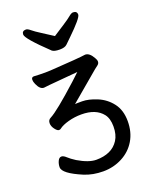

<svg xmlns="http://www.w3.org/2000/svg" viewBox="-164 -826 868 1085"><g transform="rotate(-20 270.0 -283.5)"><path d="M270 -563Q238 -563 225 -573Q104 -688 104 -713Q104 -735 128 -735Q138 -735 154 -721.5Q170 -708 204 -686.5Q238 -665 270 -644Q302 -665 335.5 -686.5Q369 -708 385 -721.5Q401 -735 411 -735Q435 -735 435 -713Q435 -693 347 -608Q327 -589 314 -576Q301 -563 270 -563ZM153 147Q41 100 41 62Q41 43 49 25.5Q57 8 71 8Q83 8 98.5 22.5Q114 37 142 55Q206 93 251 93Q297 93 331 77.5Q365 62 385.5 30Q406 -2 406 -51Q406 -99 385 -126Q345 -177 258 -177Q217 -177 179 -166.5Q141 -156 122 -141Q118 -137 110 -137Q100 -137 86.5 -155Q73 -173 73 -191Q73 -211 90 -219Q135 -242 274 -368L319 -410L182 -398Q164 -397 147.5 -395Q131 -393 112 -391Q88 -391 72 -428Q65 -443 65 -455Q65 -471 80 -471Q110 -469 148 -469Q173 -469 180 -470Q357 -481 394 -487Q420 -487 441 -449Q449 -436 449 -426Q449 -414 438.5 -406Q428 -398 419 -391L245 -244Q250 -245 288 -245Q326 -245 376 -224.5Q426 -204 459 -161Q492 -118 492 -52Q492 14 462.5 63.5Q433 113 380.5 140.5Q328 168 266 168Q204 168 153 147Z"/></g></svg>

Font: ToneOZ-Pinyin-WenKai-Medium
Style: Medium
Weight: 700
Designer: Fontworks Inc.
Foundry: ToneOZ
Version: Version 0.240331